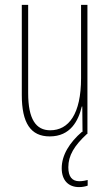

<svg xmlns="http://www.w3.org/2000/svg" viewBox="-20 -547 448 784"><path d="M259 136C259 88 283 48 335 0H337V-527H311V-228C311 -82 261 -15 185 -15C127 -15 95 -60 95 -167V-527H69V-159C69 -45 105 10 183 10C268 10 300 -54 314 -112H316L317 -8L315 -9C264 35 232 86 232 140C232 189 259 217 303 217C317 217 330 214 338 211V188C332 190 316 193 304 193C274 193 259 174 259 136Z"/></svg>

Font: Noto Sans Arabic ExtCond Thin
Style: Regular
Weight: 100
Width: 2
Designer: Monotype Design Team, Nadine Chahine, Nizar Qandah and Khaled Hosny
Foundry: Monotype Imaging Inc.
Version: Version 2.012